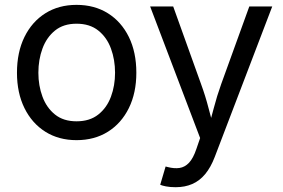

<svg xmlns="http://www.w3.org/2000/svg" viewBox="-20 -573 1182 801"><path d="M299.3 11.7Q225.1 11.7 169.2 -23.4Q113.3 -58.6 82 -122.1Q50.8 -185.5 50.8 -269.5Q50.8 -355 82 -418.7Q113.3 -482.4 169.2 -517.6Q225.1 -552.7 299.3 -552.7Q374 -552.7 430.2 -517.6Q486.3 -482.4 517.6 -418.7Q548.8 -355 548.8 -269.5Q548.8 -185.5 517.6 -122.1Q486.3 -58.6 430.2 -23.4Q374 11.7 299.3 11.7ZM299.3 -66.9Q354.5 -66.9 390.1 -95.2Q425.8 -123.5 442.9 -169.7Q460 -215.8 460 -269.5Q460 -323.7 442.9 -370.4Q425.8 -417 390.1 -445.6Q354.5 -474.1 299.3 -474.1Q244.6 -474.1 209.5 -445.6Q174.3 -417 157.2 -370.6Q140.1 -324.2 140.1 -269.5Q140.1 -215.8 157.2 -169.7Q174.3 -123.5 209.5 -95.2Q244.6 -66.9 299.3 -66.9ZM648.4 197.8 670.9 121.6 680.2 124Q707 130.9 729 127.7Q751 124.5 768.6 106Q786.1 87.4 799.3 48.3L814.9 2.9L606.4 -545.9H702.6L818.8 -222.2Q837.4 -171.4 850.1 -121.6Q862.8 -71.8 877 -24.9H844.7Q858.9 -71.8 871.8 -121.8Q884.8 -171.9 902.8 -222.2L1020 -545.9H1115.7L876 81.5Q859.4 125 836.2 153.1Q813 181.2 782.2 194.6Q751.5 208 712.9 208Q689.5 208 672.4 204.6Q655.3 201.2 648.4 197.8Z"/></svg>

Font: Inter Variable LoSnoCo
Style: Regular
Weight: 400
Designer: Rasmus Andersson
Foundry: rsms
Version: Version 4.000;git-a52131595; featfreeze: case,dlig,ss01,ss02